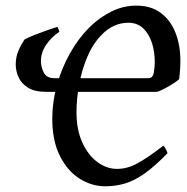

<svg xmlns="http://www.w3.org/2000/svg" viewBox="-20 -650 667 685"><path d="M537.6 -322.3H145Q103.5 -322.3 79.6 -337.4Q55.7 -352.5 45.9 -375Q36.1 -397.5 36.1 -419.9Q36.1 -445.3 45.2 -467.5Q54.2 -489.7 68.4 -509.8Q80.1 -516.1 104.7 -525.9Q129.4 -535.6 152.8 -543.7Q176.3 -551.8 185.1 -554.2Q186.5 -551.8 188.7 -546.1Q190.9 -540.5 191.9 -536.6Q164.1 -518.6 145 -490.7Q126 -462.9 126 -432.1Q126 -411.6 136 -391.4Q146 -371.1 173.8 -371.1H509.3Q525.4 -371.1 528.8 -391.1Q532.2 -411.1 532.2 -429.2Q532.2 -465.3 522 -497.1Q511.7 -528.8 491 -548.8Q470.2 -568.8 438 -568.8Q382.8 -568.8 340.3 -523.4Q309.6 -491.2 290.3 -444.3Q271 -397.5 262 -346.4Q252.9 -295.4 252.9 -250Q252.9 -186.5 273.9 -141.1Q294.9 -95.7 327.9 -71.5Q360.8 -47.4 397.9 -47.4Q433.6 -47.4 469.7 -66.9Q505.9 -86.4 563 -130.4Q567.4 -126.5 572 -117.2Q576.7 -107.9 577.6 -103.5Q532.7 -57.1 496.6 -31.5Q460.4 -5.9 426.8 4.4Q393.1 14.6 355.5 14.6Q307.1 14.6 263.9 -12.7Q220.7 -40 193.6 -93.8Q166.5 -147.5 166.5 -226.6Q166.5 -286.1 183.1 -346.4Q199.7 -406.7 230 -460.4Q260.3 -514.2 300.3 -553.7Q335.9 -588.4 377.9 -609.1Q419.9 -629.9 467.3 -629.9Q518.6 -629.9 553.2 -604.2Q587.9 -578.6 605.7 -534.2Q623.5 -489.7 623.5 -433.6Q623.5 -400.9 619.1 -367.7Q613.8 -361.8 596.4 -350.8Q579.1 -339.8 561.5 -331.1Q543.9 -322.3 537.6 -322.3Z"/></svg>

Font: Gentium Book Plus
Style: Italic
Weight: 400
Italic angle: -8°
Designer: Victor Gaultney, Annie Olsen, Iska Routamaa, Becca Hirsbrunner
Foundry: SIL International
Version: Version 6.101